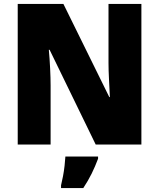

<svg xmlns="http://www.w3.org/2000/svg" viewBox="-20 -734 809 975"><path d="M698 0H466L232 -481H228Q232 -438 234.5 -387.5Q237 -337 237 -300V0H70V-714H302L535 -241H538Q536 -283 533.5 -331Q531 -379 531 -414V-714H698ZM478 72Q463 112 445.5 147.5Q428 183 403 221H290V207Q295 187 300 160.5Q305 134 308 107Q311 80 312 61H478Z"/></svg>

Font: Noto Sans Gujarati SemiCondensed Black
Style: Regular
Weight: 900
Width: 4
Designer: Jelle Bosma - Monotype Design Team, Universal Thirst
Foundry: Monotype Imaging Inc.
Version: Version 2.106; ttfautohint (v1.8.4.7-5d5b)